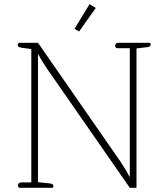

<svg xmlns="http://www.w3.org/2000/svg" viewBox="-20 -900 804 920"><path d="M337 -762 409 -880 439 -862 359 -749ZM66 -12Q66 -18 70.5 -22Q75 -26 84 -26H130V-665L85 -671Q74 -673 69.5 -675.5Q65 -678 65 -685Q65 -695 75 -695H162L557 -126Q585 -84 602 -51V-669H541Q537 -669 534.5 -672.5Q532 -676 532 -681Q532 -695 549 -695H695Q702 -695 702 -687Q702 -676 686 -674L634 -668V0H602L206 -570Q180 -608 162 -642V-27L220 -21Q236 -19 236 -8Q236 0 229 0H75Q71 0 68.5 -3.5Q66 -7 66 -12Z"/></svg>

Font: Maitree ExtraLight
Style: Regular
Weight: 250
Designer: CadsonDemak Team
Foundry: CadsonDemak
Version: Version 1.002